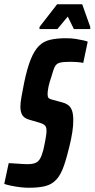

<svg xmlns="http://www.w3.org/2000/svg" viewBox="-48 -876 445 904"><path d="M88 8Q69 8 48 5.5Q27 3 7 -1Q-13 -5 -28 -10L-7 -108Q10 -107 26 -106Q42 -105 56 -104Q70 -103 79 -103Q104 -103 118 -108.5Q132 -114 140.5 -128.5Q149 -143 156 -170Q158 -179 160 -188.5Q162 -198 164 -208Q166 -218 167.5 -227.5Q169 -237 170 -245Q171 -253 171 -259Q171 -271 168.5 -277.5Q166 -284 160 -288.5Q154 -293 142 -297L88 -313Q67 -319 57.5 -333.5Q48 -348 48 -374Q48 -394 53.5 -422.5Q59 -451 66 -488Q80 -555 96.5 -596Q113 -637 134.5 -659Q156 -681 187.5 -688.5Q219 -696 263 -696Q289 -696 310.5 -692.5Q332 -689 346.5 -685.5Q361 -682 365 -680L344 -580Q340 -581 332 -582Q324 -583 312 -584Q300 -585 283 -585Q251 -585 234.5 -581Q218 -577 210.5 -562.5Q203 -548 194 -515Q190 -504 186.5 -492Q183 -480 180.5 -468.5Q178 -457 177 -447.5Q176 -438 176 -433Q176 -420 180.5 -415Q185 -410 197 -407L245 -394Q258 -391 270.5 -383Q283 -375 290 -358Q297 -341 297 -310Q297 -298 296 -284Q295 -270 292.5 -254Q290 -238 286 -218Q269 -142 253.5 -97Q238 -52 216.5 -29.5Q195 -7 164 0.5Q133 8 88 8ZM138 -739V-749L221 -856H339L377 -749V-739H300L271 -798L222 -739Z"/></svg>

Font: Saira UltraCondensed ExtraBold
Style: Italic
Weight: 800
Width: 1
Italic angle: -12°
Designer: Hector Gatti with collaboration of the Omnibus-Type team
Foundry: Omnibus-Type
Version: Version 1.101